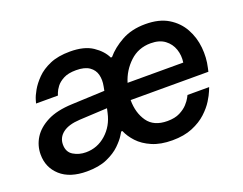

<svg xmlns="http://www.w3.org/2000/svg" viewBox="-91 -710 1126 891"><g transform="rotate(-20 472.0 -265.0)"><path d="M203 10Q119 10 73 -31.5Q27 -73 27 -137Q27 -181 50 -218Q73 -255 120.5 -279.5Q168 -304 244 -307L406 -314L410 -335Q416 -365 409.5 -391Q403 -417 380 -433Q357 -449 315 -449Q276 -449 252.5 -436.5Q229 -424 217 -408Q205 -392 200.5 -379.5Q196 -367 196 -367H88Q88 -367 93 -384.5Q98 -402 112.5 -427.5Q127 -453 152.5 -479Q178 -505 218.5 -522.5Q259 -540 318 -540Q388 -540 429 -512.5Q470 -485 487 -449H493Q523 -485 572.5 -512.5Q622 -540 690 -540Q758 -540 802.5 -513Q847 -486 871 -442.5Q895 -399 900 -348Q905 -297 894 -250L890 -232H506Q506 -169 536.5 -125.5Q567 -82 634 -82Q671 -82 695.5 -94.5Q720 -107 734.5 -123Q749 -139 755.5 -151.5Q762 -164 762 -164H869Q869 -164 862 -146.5Q855 -129 839 -103Q823 -77 795 -51Q767 -25 725 -7.5Q683 10 625 10Q567 10 525.5 -8Q484 -26 458.5 -53.5Q433 -81 421 -110H415Q415 -110 404 -92Q393 -74 368.5 -50Q344 -26 303.5 -8Q263 10 203 10ZM520 -312H795Q800 -346 789.5 -377Q779 -408 752.5 -428Q726 -448 683 -448Q622 -448 579.5 -408Q537 -368 520 -312ZM229 -75Q286 -75 329 -113.5Q372 -152 385 -212L390 -234L253 -227Q197 -224 168.5 -202Q140 -180 140 -145Q140 -108 167.5 -91.5Q195 -75 229 -75Z"/></g></svg>

Font: Be Vietnam Pro Medium
Style: Italic
Weight: 500
Italic angle: -12°
Designer: Lam Bao, Tony Le, Vietanh Nguyen
Foundry: Yellow Type Foundry
Version: Version 1.002; ttfautohint (v1.8.3)